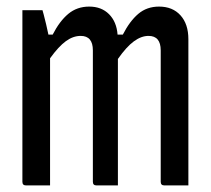

<svg xmlns="http://www.w3.org/2000/svg" viewBox="-20 -563 640 583"><path d="M132 0H59Q48 0 48 -11V-532H109Q109 -532 112.5 -519.5Q116 -507 120 -489.5Q124 -472 127 -458H140Q161 -499 187.5 -521Q214 -543 251 -543Q288 -543 311 -520Q334 -497 337 -458H353Q374 -499 400 -521Q426 -543 463 -543Q504 -543 528 -516.5Q552 -490 552 -444V0H479Q468 0 468 -11V-410Q468 -454 431 -454Q409 -454 386.5 -437.5Q364 -421 338 -384V0H273Q262 0 262 -11V-410Q262 -454 225 -454Q202 -454 180 -438Q158 -422 132 -386Z"/></svg>

Font: Recursive Mn Lnr St
Style: Regular
Weight: 400
Monospace: yes
Version: Version 1.079;hotconv 1.0.112;makeotfexe 2.5.65598; ttfautoh